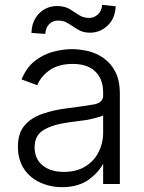

<svg xmlns="http://www.w3.org/2000/svg" viewBox="-20 -758 596 793"><path d="M144 -5Q102 -25 78 -62Q54 -100 54 -152Q54 -208 81 -239Q107 -271 156 -288Q205 -305 266 -312Q336 -321 370 -327Q406 -335 406 -363V-376Q406 -432 373 -463Q342 -494 280 -494Q224 -494 186 -469Q149 -443 134 -406L69 -430Q89 -478 121 -504Q154 -531 195 -543Q237 -555 278 -555Q307 -555 344 -547Q380 -538 408 -518Q439 -496 456 -462Q475 -427 475 -370V2H406V-84H407Q390 -49 348 -17Q304 15 236 15Q187 15 144 -5ZM330 -69Q368 -92 386 -128Q406 -166 406 -209V-282Q401 -277 375 -271Q347 -263 319 -260Q277 -254 266 -253Q198 -244 160 -221Q123 -199 123 -150Q123 -101 157 -74Q190 -48 244 -48Q294 -48 330 -69ZM142 -703Q172 -733 216 -733Q246 -733 267 -721Q280 -712 306 -696Q324 -684 349 -684Q369 -684 385 -699Q400 -713 402 -738L458 -732Q455 -681 425 -653Q394 -623 352 -623Q329 -623 311 -631Q295 -639 281 -649Q263 -661 253 -666Q240 -673 219 -673Q198 -673 183 -658Q169 -644 167 -618L110 -622Q111 -671 142 -703Z"/></svg>

Font: Sinter Normal
Style: Regular
Weight: 350
Foundry: Adobe & rsms
Version: Version 1.000